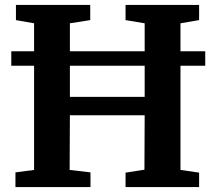

<svg xmlns="http://www.w3.org/2000/svg" viewBox="-20 -763 875 783"><path d="M119 -668 45 -681V-743H348V-681L265 -668V-554H570V-668L492 -681V-743H792V-681L716 -668V-554H817V-495H716V-70L792 -59V0H492V-59L569 -71L570 -293H265L264 -70L349 -60V0H43V-60L119 -70V-495H26V-554H119ZM265 -495V-368H570V-495Z"/></svg>

Font: Koeln Type Serif
Style: Bold
Weight: 700
Designer: Eben Sorkin
Foundry: Eben Sorkin
Version: Version 2.002